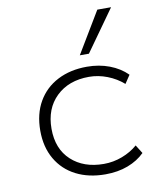

<svg xmlns="http://www.w3.org/2000/svg" viewBox="-85 -819 732 893"><g transform="rotate(-10 281.0 -372.5)"><path d="M341 8Q262 8 202.5 -22.5Q143 -53 110 -110Q77 -167 77 -244Q77 -323 110 -380.5Q143 -438 203 -469Q263 -500 342 -500Q399 -500 448 -481.5Q497 -463 531 -429L505 -390Q472 -419 429.5 -435.5Q387 -452 343 -452Q247 -452 188.5 -395.5Q130 -339 130 -244Q130 -149 188.5 -95Q247 -41 342 -41Q387 -41 429 -57Q471 -73 502 -100L527 -60Q495 -28 447.5 -10Q400 8 341 8ZM319 -558 436 -753H501L362 -558Z"/></g></svg>

Font: Nunito Sans 7pt SemiExpanded ExtraLight
Style: Regular
Weight: 250
Width: 6
Designer: Vernon Adams
Foundry: Vernon Adams
Version: Version 3.101;gftools[0.9.27]